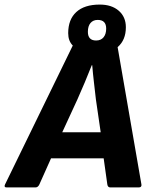

<svg xmlns="http://www.w3.org/2000/svg" viewBox="-52 -819 663 839"><path d="M-23 0Q-36 0 -30 -13L266 -620Q246 -640 246 -674Q246 -734 281.5 -766.5Q317 -799 384 -799Q436 -799 467 -772Q498 -745 498 -700Q498 -644 462 -613L566 -13Q568 0 554 0H430Q419 0 417 -13L401 -127H171L120 -13Q114 0 103 0ZM368 -642Q389 -642 400.5 -656Q412 -670 412 -694Q412 -732 375 -732Q355 -732 343.5 -718.5Q332 -705 332 -680Q332 -642 368 -642ZM220 -241H388L367 -385Q363 -421 358.5 -459Q354 -497 351 -534H349Q334 -496 318.5 -459Q303 -422 286 -384Z"/></svg>

Font: Sofia Sans ExtraBold
Style: Italic
Weight: 800
Italic angle: -9°
Designer: Botio Nikoltchev, Ani Petrova
Foundry: lettersoup
Version: Version 4.100; ttfautohint (v1.8.4.7-5d5b)